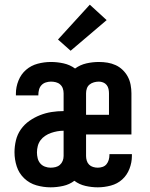

<svg xmlns="http://www.w3.org/2000/svg" viewBox="-20 -793 640 821"><path d="M196 8Q166 8 136 -0.5Q106 -9 83.5 -30.5Q61 -52 51.5 -81.5Q42 -111 42 -142Q42 -167 48 -192.5Q54 -218 69 -239.5Q84 -261 105.5 -276Q127 -291 151 -300.5Q175 -310 200.5 -314Q226 -318 252 -318V-394Q252 -405 248.5 -415Q245 -425 237 -432Q229 -439 218.5 -441.5Q208 -444 198 -444Q187 -444 176 -440.5Q165 -437 157.5 -429Q150 -421 147 -410Q144 -399 144 -388Q144 -387 144 -386.5Q144 -386 144 -385H48Q48 -387 48 -389Q48 -391 48 -393Q48 -421 59 -448.5Q70 -476 91.5 -494.5Q113 -513 141 -520.5Q169 -528 198 -528Q225 -528 252 -522Q279 -516 301 -500Q323 -516 349.5 -522Q376 -528 403 -528Q422 -528 440 -525Q458 -522 474.5 -514.5Q491 -507 504.5 -494Q518 -481 526.5 -465Q535 -449 538.5 -430.5Q542 -412 542 -394V-218H348V-126Q348 -116 351 -106Q354 -96 361 -89Q368 -82 378 -79Q388 -76 398 -76Q409 -76 419 -79.5Q429 -83 435.5 -91Q442 -99 445 -109.5Q448 -120 448 -131Q448 -131 448 -132Q448 -133 448 -134H544Q544 -132 544 -130Q544 -128 544 -126Q544 -98 533.5 -71Q523 -44 502.5 -25.5Q482 -7 454 0.5Q426 8 398 8Q372 8 345.5 2Q319 -4 298 -20Q277 -4 250 2Q223 8 196 8ZM446 -302V-394Q446 -403 444 -412.5Q442 -422 436 -429.5Q430 -437 421 -440.5Q412 -444 403 -444Q392 -444 381.5 -441Q371 -438 363 -431.5Q355 -425 351.5 -415Q348 -405 348 -394V-302ZM196 -76Q207 -76 217.5 -78.5Q228 -81 236 -88Q244 -95 248 -105Q252 -115 252 -126V-234Q238 -234 224.5 -231.5Q211 -229 198 -224.5Q185 -220 173 -212Q161 -204 153 -193Q145 -182 141.5 -168.5Q138 -155 138 -141Q138 -129 141 -116.5Q144 -104 152 -94.5Q160 -85 172 -80.5Q184 -76 196 -76ZM282 -576 228 -624 364 -773 436 -707Z"/></svg>

Font: Zed Mono Medium Extended
Style: Regular
Weight: 500
Width: 7
Monospace: yes
Designer: Belleve Invis
Foundry: Belleve Invis
Version: Version 1.0.0; ttfautohint (v1.8.4)